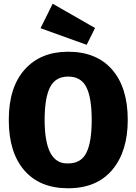

<svg xmlns="http://www.w3.org/2000/svg" viewBox="-20 -990 730 1028"><path d="M345 18Q193 18 110 -78Q27 -174 27 -348Q27 -522 112 -617.5Q197 -713 345 -713Q497 -713 580.5 -617Q664 -521 664 -348Q664 -179 581 -80.5Q498 18 345 18ZM345 -115Q414 -115 442.5 -172Q471 -229 471 -348Q471 -466 442.5 -523Q414 -580 345 -580Q277 -580 248 -523Q219 -466 219 -348Q219 -115 339 -115ZM444 -750 197 -839 262 -970 489 -840Z"/></svg>

Font: Trujillo ExtraBold
Style: Regular
Weight: 800
Designer: Fira Sans original fonts by bBox Type GmbH, Carrois Corporate GbR, & Edenspiekermann AG / Changes by Cristiano Sobral
Foundry: Fira Sans original fonts by bBox Type GmbH, Carrois Corporate GbR, & Edenspiekermann AG / Changes by Cristiano Sobral
Version: Version 4.301;July 28, 2020;FontCreator 13.0.0.2655 64-bit